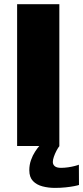

<svg xmlns="http://www.w3.org/2000/svg" viewBox="-20 -695 396 914"><path d="M61.5 0H262.5V-675H61.5ZM241 199.5Q267.5 199.5 291.8 197Q316 194.5 333.5 191Q351 187.5 356 185.5L355.5 89Q350 91.5 335.8 95.2Q321.5 99 304 101.5Q286.5 104 270.5 104Q250 104 240.8 96.2Q231.5 88.5 231.5 76Q231.5 65.5 236.5 51Q241.5 36.5 249 22.2Q256.5 8 263 0H167Q158.5 9.5 147 27Q135.5 44.5 127.5 67.2Q119.5 90 119.5 115.5Q119.5 148.5 137 166.8Q154.5 185 182.5 192.2Q210.5 199.5 241 199.5Z"/></svg>

Font: Anybody Thin ExtraBold
Style: Regular
Weight: 800
Version: Version 1.113;gftools[0.9.25]